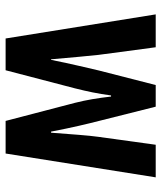

<svg xmlns="http://www.w3.org/2000/svg" viewBox="36 -624 588 701"><g transform="rotate(90 330.5 -274.0)"><path d="M121 0H237L303 -253C315 -301 322 -334 329 -385H333C339 -334 345 -297 356 -253L422 0H541L628 -548H509L480 -338C475 -303 471 -244 465 -166H461C446 -245 432 -302 422 -341L370 -548H291L238 -341C229 -302 215 -245 199 -166H197C190 -244 185 -303 181 -338L153 -548H33Z"/></g></svg>

Font: Noto Sans Thai SemiCondensed Semi
Style: Regular
Weight: 600
Width: 4
Designer: Monotype Design Team
Foundry: Monotype Imaging Inc.
Version: Version 1.901